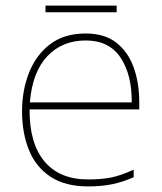

<svg xmlns="http://www.w3.org/2000/svg" viewBox="-20 -658 580 688"><path d="M287 -538Q355 -538 397 -505Q439 -472 459 -416.5Q479 -361 479 -291V-266H86Q85 -145 139 -80Q193 -15 296 -15Q344 -15 378.5 -22Q413 -29 459 -50V-23Q421 -6 382.5 2Q344 10 296 10Q213 10 160.5 -25Q108 -60 83.5 -121Q59 -182 59 -259Q59 -334 84 -397.5Q109 -461 159.5 -499.5Q210 -538 287 -538ZM287 -513Q203 -513 149.5 -456.5Q96 -400 87 -291H452Q453 -390 412 -451.5Q371 -513 287 -513ZM398 -638V-614H143V-638Z"/></svg>

Font: Noto Sans Tamil Thin
Style: Regular
Weight: 100
Designer: Jelle Bosma - Monotype Design Team
Foundry: Monotype Imaging Inc.
Version: Version 2.004; ttfautohint (v1.8.4.7-5d5b)